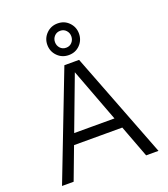

<svg xmlns="http://www.w3.org/2000/svg" viewBox="-172 -1106 1073 1227"><g transform="rotate(-20 364.0 -493.0)"><path d="M36 0 314 -720H386L115 0ZM608 0 337 -720H414L692 0ZM174 -291H550V-219H174ZM364 -771Q318 -771 287 -802.5Q256 -834 256 -879Q256 -923 287 -954.5Q318 -986 364 -986Q410 -986 440.5 -954.5Q471 -923 471 -879Q471 -834 440.5 -802.5Q410 -771 364 -771ZM364 -821Q388 -821 403.5 -838Q419 -855 419 -879Q419 -902 403.5 -919Q388 -936 364 -936Q339 -936 323.5 -919Q308 -902 308 -879Q308 -855 323.5 -838Q339 -821 364 -821Z"/></g></svg>

Font: Instrument Sans
Style: Regular
Weight: 400
Designer: Rodrigo Fuenzalida
Foundry: fragTYPE
Version: Version 1.000;gftools[0.9.28]